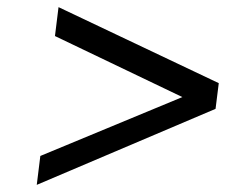

<svg xmlns="http://www.w3.org/2000/svg" viewBox="-20 -580 665 538"><path d="M83 -62 584 -275 593 -347 144 -560 134 -479 491 -308 93 -143Z"/></svg>

Font: Gamestation Extended
Style: Italic
Weight: 400
Width: 7
Designer: Jonas Hecksher
Foundry: Jonas Hecksher, Playtypeª, e-types AS
Version: Version 1.003